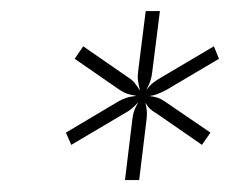

<svg xmlns="http://www.w3.org/2000/svg" viewBox="-20 -766 434 338"><path d="M272.5 -607.5Q264.5 -603.5 258 -600.8Q251.5 -598 242.5 -597Q251.5 -596 257.5 -594Q263.5 -592 270 -587.5L350.5 -532.5L335.5 -511L256 -566Q249 -570 244.8 -573.8Q240.5 -577.5 236 -585Q238 -576.5 238.5 -570.5Q239 -564.5 238 -556L225 -449H200L213 -556Q214 -564.5 216.2 -571Q218.5 -577.5 223.5 -586Q216.5 -578.5 211.2 -574.2Q206 -570 198.5 -566L105.5 -511L96 -532.5L188.5 -587.5Q196.5 -592 203 -594Q209.5 -596 219 -597V-597.5Q209.5 -599 203.8 -601Q198 -603 191 -607.5L111.5 -662.5L126.5 -684.5L206 -629.5Q213 -625 217 -620Q221 -615 226.5 -606.5Q224 -616.5 223 -623.5Q222 -630.5 223 -639L236.5 -746.5H261.5L248 -639.5Q247 -630.5 244.8 -623.8Q242.5 -617 237.5 -607.5Q244 -616 249.8 -620.5Q255.5 -625 263.5 -629.5L356.5 -684.5L365.5 -662.5Z"/></svg>

Font: Lato 2
Style: Italic
Weight: 300
Italic angle: -7°
Designer: Lukasz Dziedzic with Adam Twardoch and Botio Nikoltchev
Foundry: tyPoland Lukasz Dziedzic
Version: Version 2.015; 2015-08-06; http://www.latofonts.com/